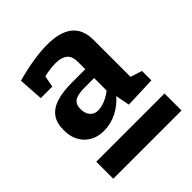

<svg xmlns="http://www.w3.org/2000/svg" viewBox="-164 -816 766 766"><g transform="rotate(-45 219.0 -433.5)"><path d="M370 -372 354 -395 419 -374V-321L287 -316L274 -384L281 -382Q253 -348 217.5 -330Q182 -312 143 -312Q93 -312 62 -343.5Q31 -375 31 -428Q31 -469 49 -493Q67 -517 102 -528Q137 -539 187 -539H271L264 -532V-580Q264 -612 247 -626Q230 -640 197 -640Q181 -640 162.5 -637.5Q144 -635 123 -629L133 -641L122 -583H57L50 -688Q101 -702 145.5 -709Q190 -716 225 -716Q297 -716 333.5 -687Q370 -658 370 -598ZM138 -440Q138 -415 150.5 -400.5Q163 -386 184 -386Q203 -386 225.5 -395.5Q248 -405 268 -422L264 -409V-497L271 -489H205Q193 -489 181 -487Q169 -485 159 -480.5Q149 -476 143.5 -466Q138 -456 138 -440ZM34 -151V-247H419V-151Z"/></g></svg>

Font: Bitter Thin
Style: Bold
Weight: 700
Version: Version 3.021